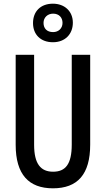

<svg xmlns="http://www.w3.org/2000/svg" viewBox="-20 -1011 574 1041"><path d="M267 -782C333 -782 375 -826 375 -888C375 -950 330 -991 267 -991C200 -991 159 -949 159 -886C159 -824 200 -782 267 -782ZM268 -837C234 -837 216 -857 216 -887C216 -916 238 -937 268 -937C300 -937 319 -916 319 -887C319 -857 297 -837 268 -837ZM469 -227V-714H369V-227C369 -121 335 -80 268 -80C201 -80 165 -122 165 -226V-714H65V-226C65 -65 136 10 267 10C400 10 469 -65 469 -227Z"/></svg>

Font: Noto Sans Arabic ExtCond Med
Style: Regular
Weight: 500
Width: 2
Designer: Monotype Design Team, Nadine Chahine, Nizar Qandah and Khaled Hosny
Foundry: Monotype Imaging Inc.
Version: Version 2.012